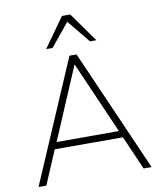

<svg xmlns="http://www.w3.org/2000/svg" viewBox="-99 -1014 919 1092"><g transform="rotate(-10 360.5 -467.5)"><path d="M34 0 337 -705H378L687 0H641L552 -204L575 -195H138L166 -204L79 0ZM356 -649 177 -228 155 -234H558L542 -228L358 -649ZM213 -765 334 -935H382L503 -765H466L358 -897L250 -765Z"/></g></svg>

Font: Mulish ExtraLight ExtraLight
Style: Regular
Weight: 250
Version: Version 3.603